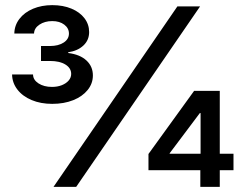

<svg xmlns="http://www.w3.org/2000/svg" viewBox="-20 -732 956 752"><path d="M674.8 -707H763.7L278.3 0H189.5ZM561.5 -128.9 740.2 -376H840.8V-129.9H894.5V-65.4H840.8V0H764.6V-65.4H561.5ZM765.6 -129.9V-289.1H762.7L644.5 -131.8V-129.9ZM27.3 -440.4H109.4Q109.4 -419.4 130.6 -405.5Q151.9 -391.6 183.6 -391.6Q205.1 -391.6 222.2 -398.4Q239.3 -405.3 249 -416.7Q258.8 -428.2 258.8 -442.4Q258.8 -465.3 236.3 -479.2Q213.9 -493.2 175.8 -493.2H140.6V-551.8H175.8Q208.5 -551.8 229.2 -565.2Q250 -578.6 250 -600.6Q250 -621.6 231.7 -635.5Q213.4 -649.4 184.6 -649.4Q155.3 -649.4 134.5 -635.5Q113.8 -621.6 113.3 -600.6H36.1Q36.6 -632.8 56.2 -658.2Q75.7 -683.6 109.4 -697.8Q143.1 -711.9 184.6 -711.9Q227.1 -711.9 259.8 -698.2Q292.5 -684.6 310.8 -660.6Q329.1 -636.7 329.1 -606.4Q329.1 -574.7 306.6 -553.7Q284.2 -532.7 247.1 -527.3V-524.4Q293.5 -518.6 318.6 -495.1Q343.8 -471.7 343.8 -436.5Q343.8 -404.8 323.2 -379.4Q302.7 -354 266.6 -339.6Q230.5 -325.2 184.6 -325.2Q139.2 -325.2 103.8 -340.1Q68.4 -355 48.1 -381.3Q27.8 -407.7 27.3 -440.4Z"/></svg>

Font: Pretendard Medium
Style: Regular
Weight: 500
Designer: Base glyphs from Inter by Rasmus Andersson; Hangeul glyphs from Noto Sans CJK(Source Han Sans) by Jang Soo-young and Kan
Foundry: Kil Hyung-jin
Version: Version 1.309